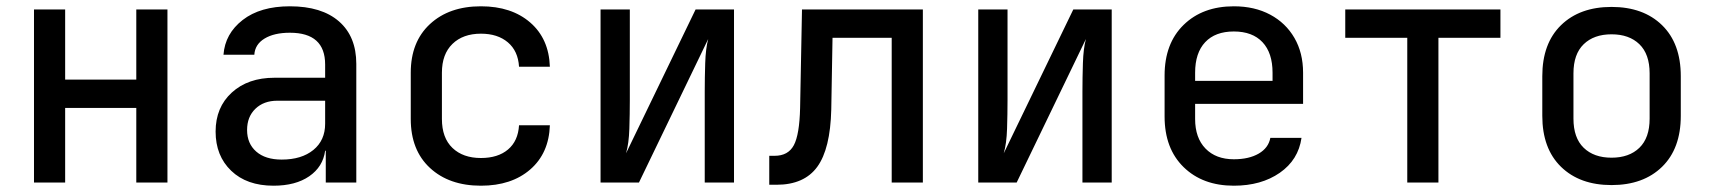

<svg xmlns="http://www.w3.org/2000/svg" viewBox="-20 -580 5440 610"><path d="M88 0V-550H187V-327H413V-550H512V0H413V-237H187V0Z M849 10Q764 10 714.5 -37.5Q665 -85 665 -162Q665 -239 716.5 -286Q768 -333 852 -333H1013V-375Q1013 -476 901 -476Q851 -476 820.5 -457.5Q790 -439 788 -406H690Q695 -473 751 -516.5Q807 -560 901 -560Q1002 -560 1057 -512Q1112 -464 1112 -377V0H1015V-101H1013Q1006 -50 962.5 -20Q919 10 849 10ZM875 -73Q938 -73 975.5 -103.5Q1013 -134 1013 -187V-260H861Q818 -260 791.5 -234.5Q765 -209 765 -167Q765 -124 794 -98.5Q823 -73 875 -73Z M1508 10Q1407 10 1346 -46.5Q1285 -103 1285 -202V-349Q1285 -447 1346 -503.5Q1407 -560 1508 -560Q1605 -560 1664.5 -508.5Q1724 -457 1727 -368H1629Q1626 -418 1593.5 -445.5Q1561 -473 1508 -473Q1451 -473 1417.5 -440.5Q1384 -408 1384 -349V-202Q1384 -142 1417.5 -110Q1451 -78 1508 -78Q1562 -78 1594 -105Q1626 -132 1629 -182H1727Q1724 -93 1664.5 -41.5Q1605 10 1508 10Z M1888 0V-550H1981V-262Q1981 -218 1979.5 -171Q1978 -124 1969 -93L2190 -550H2312V0H2219V-289Q2219 -333 2220.5 -379.5Q2222 -426 2230 -456L2010 0Z M2424 7V-85H2441Q2484 -85 2502 -118.5Q2520 -152 2522 -237L2528 -550H2912V0H2813V-460H2625L2621 -232Q2618 -107 2576.5 -50Q2535 7 2447 7Z M3088 0V-550H3181V-262Q3181 -218 3179.5 -171Q3178 -124 3169 -93L3390 -550H3512V0H3419V-289Q3419 -333 3420.5 -379.5Q3422 -426 3430 -456L3210 0Z M3900 10Q3801 10 3740.5 -49Q3680 -108 3680 -210V-340Q3680 -442 3740.5 -501Q3801 -560 3900 -560Q3966 -560 4015.5 -533.5Q4065 -507 4092.5 -459.5Q4120 -412 4120 -349V-250H3777V-202Q3777 -142 3810 -108Q3843 -74 3900 -74Q3948 -74 3979 -92Q4010 -110 4016 -142H4115Q4105 -72 4046 -31Q3987 10 3900 10ZM3777 -349V-323H4023V-349Q4023 -412 3991 -446Q3959 -480 3900 -480Q3841 -480 3809 -446Q3777 -412 3777 -349Z M4451 0V-460H4254V-550H4747V-460H4550V0Z M5100 8Q4999 8 4939.5 -50Q4880 -108 4880 -212V-338Q4880 -442 4939.5 -500Q4999 -558 5100 -558Q5201 -558 5260.5 -500Q5320 -442 5320 -338V-212Q5320 -108 5260.5 -50Q5201 8 5100 8ZM5100 -79Q5156 -79 5188.5 -110.5Q5221 -142 5221 -203V-347Q5221 -408 5188.5 -439.5Q5156 -471 5100 -471Q5044 -471 5011.5 -439.5Q4979 -408 4979 -347V-203Q4979 -142 5011.5 -110.5Q5044 -79 5100 -79Z"/></svg>

Font: JetBrains Mono NL Medium
Style: Regular
Weight: 500
Monospace: yes
Designer: Philipp Nurullin, Konstantin Bulenkov
Foundry: JetBrains
Version: Version 2.305; ttfautohint (v1.8.4.7-5d5b)